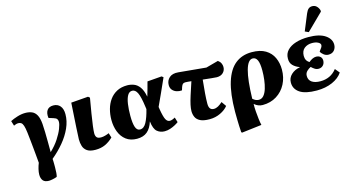

<svg xmlns="http://www.w3.org/2000/svg" viewBox="-103 -1269 3599 1944"><g transform="rotate(-15 1696.5 -296.5)"><path d="M216 195Q173 195 154.5 172Q136 149 136 110Q136 84 144 51Q152 18 163 -8Q159 -55 155.5 -93Q152 -131 148.5 -166.5Q145 -202 141 -241.5Q137 -281 131 -332Q125 -382 116.5 -407Q108 -432 95.5 -440.5Q83 -449 66 -449Q44 -449 18 -436L2 -488Q33 -504 76.5 -517.5Q120 -531 160 -531Q199 -531 229 -518.5Q259 -506 277.5 -472.5Q296 -439 301 -378Q304 -341 305 -291.5Q306 -242 306.5 -187Q307 -132 307 -81Q361 -132 396.5 -186.5Q432 -241 449.5 -286Q467 -331 467 -356Q467 -374 458.5 -386Q450 -398 423 -406L375 -421Q368 -472 388 -501.5Q408 -531 454 -531Q499 -531 525 -500.5Q551 -470 551 -414Q551 -342 519 -270.5Q487 -199 432 -133Q377 -67 308 -10Q309 1 309.5 18.5Q310 36 310 53Q310 70 310 79Q310 111 308 136.5Q306 162 301 177Q281 185 255 190Q229 195 216 195Z M753 14Q695 14 665.5 -7Q636 -28 626 -61Q616 -94 616 -132Q616 -162 622 -252.5Q628 -343 638 -511L817 -525L834 -511Q819 -425 807 -352Q795 -279 788.5 -226.5Q782 -174 782 -150Q782 -124 794 -108.5Q806 -93 840 -93Q860 -93 883 -99.5Q906 -106 924 -114L939 -65Q900 -27 855.5 -6.5Q811 14 753 14Z M1188 15Q1120 15 1074.5 -19.5Q1029 -54 1007 -111.5Q985 -169 985 -237Q985 -294 999.5 -347.5Q1014 -401 1044 -443Q1074 -485 1120 -509.5Q1166 -534 1229 -534Q1264 -534 1298 -521.5Q1332 -509 1358 -474Q1384 -439 1397 -372H1398Q1410 -411 1419 -444.5Q1428 -478 1439 -519L1590 -531L1607 -518Q1571 -436 1540.5 -369.5Q1510 -303 1481 -240L1485 -213Q1498 -135 1513.5 -105Q1529 -75 1556 -75Q1578 -75 1611 -94L1627 -42Q1613 -31 1589 -18Q1565 -5 1536.5 4.5Q1508 14 1478 14Q1432 14 1399.5 -13.5Q1367 -41 1358 -120H1357Q1336 -53 1295.5 -19Q1255 15 1188 15ZM1242 -68Q1282 -68 1308.5 -117Q1335 -166 1356 -251L1352 -279Q1338 -384 1317.5 -426Q1297 -468 1264 -468Q1233 -468 1215 -436.5Q1197 -405 1189 -350.5Q1181 -296 1181 -227Q1181 -149 1195 -108.5Q1209 -68 1242 -68Z M1950 14Q1886 14 1851.5 -3.5Q1817 -21 1804 -50Q1791 -79 1791 -112Q1791 -140 1799 -177.5Q1807 -215 1824.5 -270Q1842 -325 1869 -406Q1851 -408 1835 -409.5Q1819 -411 1806 -411Q1790 -411 1780.5 -403.5Q1771 -396 1763 -373L1753 -341Q1725 -338 1698.5 -346.5Q1672 -355 1654.5 -375Q1637 -395 1637 -427Q1637 -474 1670 -503.5Q1703 -533 1765 -527L2052 -500L2181 -535Q2202 -520 2211 -501Q2220 -482 2220 -462Q2220 -426 2195.5 -402Q2171 -378 2129 -378Q2113 -378 2074 -382.5Q2035 -387 1984 -392Q1976 -315 1971 -252.5Q1966 -190 1966 -143Q1966 -76 2017 -76Q2040 -76 2062.5 -88.5Q2085 -101 2109 -123L2144 -73Q2115 -36 2062.5 -11Q2010 14 1950 14Z M2231 230 2223 224Q2220 189 2219 157.5Q2218 126 2217 90.5Q2216 55 2216 8Q2217 -182 2254 -301Q2291 -420 2361.5 -476Q2432 -532 2533 -532Q2622 -532 2677.5 -498.5Q2733 -465 2759 -408.5Q2785 -352 2785 -283Q2785 -200 2750 -132.5Q2715 -65 2651.5 -25.5Q2588 14 2505 14Q2458 14 2419 -20H2418Q2417 15 2420 57.5Q2423 100 2428 139.5Q2433 179 2439 205ZM2481 -47Q2512 -47 2533 -72Q2554 -97 2566.5 -138Q2579 -179 2585 -228Q2591 -277 2591 -325Q2591 -400 2575 -434Q2559 -468 2527 -468Q2428 -468 2418 -75Q2434 -60 2450 -53.5Q2466 -47 2481 -47Z M3073 14Q2953 14 2895.5 -25Q2838 -64 2838 -131Q2838 -180 2874 -214Q2910 -248 2966 -258V-260Q2924 -275 2897.5 -302Q2871 -329 2872 -374Q2872 -425 2905 -460Q2938 -495 2995.5 -513Q3053 -531 3127 -531Q3242 -531 3302.5 -490Q3363 -449 3362 -388Q3361 -353 3340 -329.5Q3319 -306 3281 -306Q3254 -306 3231.5 -323.5Q3209 -341 3201 -359Q3219 -383 3227 -395Q3235 -407 3235 -420Q3235 -437 3210.5 -450Q3186 -463 3148 -463Q3100 -463 3067.5 -437.5Q3035 -412 3034 -359Q3034 -306 3075 -284Q3092 -299 3112 -309Q3132 -319 3152 -319Q3179 -319 3196 -304Q3213 -289 3213 -262Q3212 -231 3193.5 -212.5Q3175 -194 3147 -194Q3125 -194 3106.5 -206Q3088 -218 3073 -233Q3051 -223 3031 -203.5Q3011 -184 3011 -154Q3011 -111 3043.5 -89Q3076 -67 3133 -67Q3185 -67 3228 -87Q3271 -107 3304 -149L3343 -102Q3308 -49 3236.5 -17.5Q3165 14 3073 14ZM3146 -578 3108 -595 3178 -765Q3191 -796 3206.5 -809.5Q3222 -823 3246 -823Q3273 -823 3291 -806Q3309 -789 3318 -762V-747Z"/></g></svg>

Font: Literata 36pt ExtraBold
Style: Italic
Weight: 800
Italic angle: -2°
Designer: Latin by Veronika Burian and Jose Scaglione. Greek by Irene Vlachou. Cyrillic by Vera Evstafieva
Foundry: TypeTogether
Version: Version 3.002